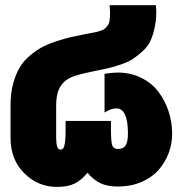

<svg xmlns="http://www.w3.org/2000/svg" viewBox="-20 -715 711 746"><path d="M405.8 -694.8H585.9Q589.4 -652.3 582.8 -617.2Q576.2 -582 565.4 -558.1Q554.7 -534.2 532.7 -514.6Q510.7 -495.1 493.4 -484.1Q476.1 -473.1 445.6 -463.1Q415 -453.1 398.2 -449.5Q381.3 -445.8 350.6 -439.5Q349.1 -439 348.1 -439Q278.3 -424.8 254.9 -414.1Q213.9 -394.5 203.1 -350.6Q198.2 -330.6 198.2 -303.2V-181.2Q198.2 -133.8 213.9 -133.8Q221.7 -133.8 225.8 -138.9Q230 -144 232.4 -161.4Q234.9 -178.7 234.9 -212.9V-245.1H411.1V-212.9Q411.1 -163.1 416.3 -149.7Q421.4 -136.2 438 -136.2Q459.5 -136.2 468.3 -150.4Q477.1 -164.6 477.1 -195.8Q477.1 -293.9 432.1 -293.9Q412.1 -293.9 386.2 -277.8V-428.2Q416.5 -433.1 437 -433.1Q486.8 -433.1 527.8 -413.1Q568.8 -393.1 594.7 -359.4Q620.6 -325.7 634.8 -283.2Q648.9 -240.7 648.9 -194.8Q648.9 -155.8 635 -119.4Q621.1 -83 595.5 -54Q569.8 -24.9 528.8 -7.6Q487.8 9.8 438 9.8Q395.5 9.8 368.2 -4.2Q340.8 -18.1 319.8 -43.9Q296.9 -15.1 270.3 -2Q243.7 11.2 201.2 11.2Q127.9 11.2 74.5 -41.7Q21 -94.7 21 -178.2V-307.1Q21 -352.5 31 -389.6Q41 -426.8 56.4 -452.6Q71.8 -478.5 96.2 -499Q120.6 -519.5 144 -532Q167.5 -544.4 199 -554.7Q230.5 -564.9 254.6 -570.6Q278.8 -576.2 309.6 -582Q320.3 -584 325.2 -585Q342.3 -587.9 351.8 -590.1Q361.3 -592.3 372.6 -596.2Q383.8 -600.1 388.9 -605Q394 -609.9 399.2 -617.2Q404.3 -624.5 405.8 -635.5Q407.2 -646.5 407.5 -660.9Q407.7 -675.3 405.8 -694.8Z"/></svg>

Font: LT Superior Black
Style: Regular
Weight: 900
Designer: Daniel Lyons
Foundry: LyonsType
Version: Version 2.005